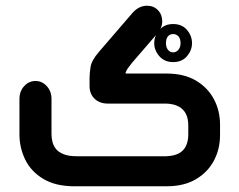

<svg xmlns="http://www.w3.org/2000/svg" viewBox="-20 -651 835 671"><path d="M562 0H240Q174 0 131 -26Q88 -52 68 -93.5Q48 -135 48 -181V-305Q48 -332 64.5 -350Q81 -368 104 -368Q127 -368 143.5 -350Q160 -332 160 -305V-181Q160 -168 163.5 -154.5Q167 -141 176 -130Q185 -119 202.5 -112Q220 -105 248 -105H561Q588 -106 605 -115Q622 -124 630 -141Q638 -158 638 -181V-213Q638 -236 630 -252.5Q622 -269 605 -278.5Q588 -288 561 -289H357Q328 -289 310.5 -306Q293 -323 293 -350V-379Q293 -394 296.5 -417Q300 -440 326 -470L444 -607Q466 -631 494 -631Q517 -631 532 -615.5Q547 -600 547 -576Q547 -554 529 -533L441 -431Q432 -420 426.5 -412Q421 -404 419 -397Q418 -396 419 -395Q420 -394 422 -394H562Q623 -394 664.5 -369.5Q706 -345 727.5 -304.5Q749 -264 749 -215V-179Q749 -130 727.5 -89.5Q706 -49 664.5 -24.5Q623 0 562 0ZM585 -434Q555 -434 537 -454.5Q519 -475 519 -500Q519 -526 537 -546.5Q555 -567 585 -567Q616 -567 633.5 -546.5Q651 -526 651 -500Q651 -475 633.5 -454.5Q616 -434 585 -434ZM585 -468Q596 -468 603.5 -477Q611 -486 611 -500Q611 -516 603.5 -524Q596 -532 585 -532Q574 -532 567 -524Q560 -516 560 -500Q560 -486 567 -477Q574 -468 585 -468Z"/></svg>

Font: Beiruti
Style: Bold
Weight: 700
Designer: Arlette Boutros
Foundry: Boutros
Version: Version 1.41